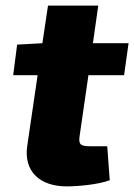

<svg xmlns="http://www.w3.org/2000/svg" viewBox="-20 -651 478 684"><path d="M295 -383H422L438 -497H311L330 -631H151L131 -497L41 -492L27 -383H114L77 -131C64 -42 120 13 218 13C255 13 329 7 371 -9L362 -130H300C265 -130 259 -138 264 -169Z"/></svg>

Font: Exo 2 Extra Bold
Style: Italic
Weight: 800
Italic angle: -8°
Designer: Natanael Gama
Version: Version 1.001;PS 001.001;hotconv 1.0.88;makeotf.lib2.5.64775